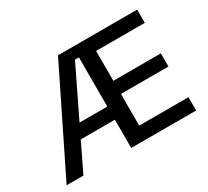

<svg xmlns="http://www.w3.org/2000/svg" viewBox="-128 -845 1140 1050"><g transform="rotate(-30 442.0 -319.5)"><path d="M126 0H20L334.5 -639H444.5V-572H403ZM463.5 -178.5H173V-261.5H463.5ZM838 0H457.5V-84H838ZM527 0H428V-639H527ZM827 -284H485V-367H827ZM834.5 -555.5H457V-639H834.5Z"/></g></svg>

Font: Anek Malayalam Medium Medium
Style: Regular
Weight: 500
Version: Version 1.003